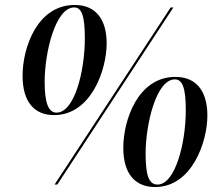

<svg xmlns="http://www.w3.org/2000/svg" viewBox="-20 -744 888 774"><path d="M198 -280C347 -280 410 -462 410 -569C410 -661 370 -724 281 -724C129 -724 71 -550 71 -439C71 -331 120 -280 198 -280ZM208 -290C175 -290 160 -329 160 -415C160 -531 203 -714 279 -714C310 -714 322 -678 322 -590C322 -456 280 -290 208 -290ZM200 0H211L679 -714H668ZM605 10C754 10 816 -172 816 -278C816 -371 776 -434 687 -434C536 -434 477 -260 477 -148C477 -41 527 10 605 10ZM615 0C579 0 567 -40 567 -125C567 -241 609 -424 685 -424C716 -424 729 -388 729 -300C729 -166 686 0 615 0Z"/></svg>

Font: Noto Serif Display SemiCondensed SemiBold
Style: Italic
Weight: 600
Width: 4
Italic angle: -12°
Designer: Monotype Design Team
Foundry: Monotype Imaging Inc.
Version: Version 2.009